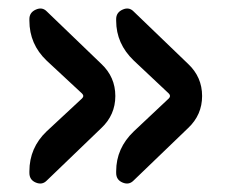

<svg xmlns="http://www.w3.org/2000/svg" viewBox="-20 -518 540 456"><path d="M90.8 -88.9Q80.1 -78.1 64.9 -84.5Q49.8 -90.8 49.8 -107.4V-111.3Q49.8 -167 90.8 -206.1L174.8 -284.2Q180.7 -290 174.8 -295.9L90.8 -374Q49.8 -413.1 49.8 -468.8V-472.7Q49.8 -488.3 64.9 -495.1Q80.1 -502 90.8 -491.2L220.7 -366.2Q253.9 -335 253.9 -290Q253.9 -245.1 220.7 -213.9ZM296.9 -88.9Q286.1 -78.1 271 -84.5Q255.9 -90.8 255.9 -107.4V-111.3Q255.9 -166 297.9 -206.1L380.9 -284.2Q386.7 -290 380.9 -295.9L297.9 -374Q255.9 -414.1 255.9 -468.8V-472.7Q255.9 -488.3 271 -495.1Q286.1 -502 296.9 -491.2L426.8 -366.2Q460 -335 460 -290Q460 -245.1 426.8 -213.9Z"/></svg>

Font: Rounded Mgen+ 1mn medium
Style: Regular
Weight: 500
Designer: [Source Han Sans]
Ryoko NISHIZUKA  (kana & ideographs); Paul D. Hunt (Latin, Greek & Cyrillic); Wenlong ZHANG  (bopomofo
Version: Version 1.059.20150602